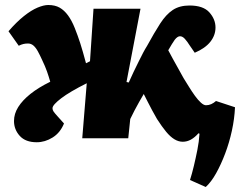

<svg xmlns="http://www.w3.org/2000/svg" viewBox="-20 -553 960 768"><path d="M486 -225 495 -223Q504 -244 514.5 -265.5Q525 -287 534.5 -306.5Q544 -326 552.5 -342Q561 -358 568 -369Q597 -422 620.5 -458.5Q644 -495 671 -513Q698 -531 738 -531Q793 -531 817.5 -503.5Q842 -476 842 -443Q842 -412 821.5 -386Q801 -360 759 -342L739 -371Q729 -387 719.5 -397.5Q710 -408 700 -408Q690 -408 679 -394Q674 -387 667.5 -376.5Q661 -366 653 -352Q662 -334 671.5 -317.5Q681 -301 691 -282.5Q701 -264 714 -241Q724 -225 736 -205.5Q748 -186 760 -169.5Q772 -153 783.5 -142.5Q795 -132 804 -132Q815 -132 825 -136.5Q835 -141 844 -149L920 -124Q918 -78 907.5 -30Q897 18 880.5 61.5Q864 105 844.5 140Q825 175 803 195L740 167Q748 142 755.5 110.5Q763 79 769.5 46.5Q776 14 778 -18L774 -20Q759 -3 743.5 5.5Q728 14 711 14Q694 14 677.5 4Q661 -6 644.5 -26Q628 -46 608 -77Q598 -94 589 -111Q580 -128 571.5 -144.5Q563 -161 555 -177Q546 -162 536.5 -145Q527 -128 518 -111Q509 -94 501 -77L493 0H309L327 -220Q293 -203 267.5 -188Q242 -173 225 -160Q208 -147 199 -137Q190 -127 190 -120Q190 -113 194.5 -106.5Q199 -100 210 -88L236 -59Q221 -22 190.5 -3Q160 16 127 16Q82 16 59 -9.5Q36 -35 36 -69Q36 -98 53 -125Q70 -152 102 -177.5Q134 -203 181 -226Q175 -247 168 -267Q161 -287 149 -312Q140 -332 131.5 -347.5Q123 -363 113.5 -371Q104 -379 92 -379Q82 -379 73.5 -377Q65 -375 55 -370L14 -428Q46 -465 75.5 -488.5Q105 -512 130 -522.5Q155 -533 173 -533Q200 -533 218.5 -522.5Q237 -512 252 -491.5Q267 -471 279 -441Q291 -411 301 -380Q311 -349 324 -300L340 -308L354 -518H542Z"/></svg>

Font: Literata 18pt Black
Style: Italic
Weight: 900
Italic angle: -2°
Designer: Latin by Veronika Burian and Jose Scaglione. Greek by Irene Vlachou. Cyrillic by Vera Evstafieva
Foundry: TypeTogether
Version: Version 3.103;gftools[0.9.29]